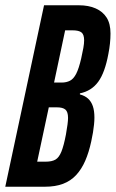

<svg xmlns="http://www.w3.org/2000/svg" viewBox="-29 -708 439 728"><path d="M-9 0 138 -688H270Q307 -688 334 -676Q361 -664 375.5 -641Q390 -618 390 -581Q390 -563 388 -543.5Q386 -524 382 -504Q369 -433 343.5 -398Q318 -363 274 -354V-350Q293 -345 305 -334Q317 -323 323 -305.5Q329 -288 329 -262Q329 -250 327.5 -235.5Q326 -221 323.5 -205.5Q321 -190 317 -172Q308 -130 294 -98Q280 -66 259.5 -44Q239 -22 210 -11Q181 0 141 0ZM112 -95H144Q168 -95 181.5 -103Q195 -111 204 -133.5Q213 -156 221 -198Q225 -221 227 -236Q229 -251 229 -261Q229 -284 219 -292.5Q209 -301 187 -301H156ZM176 -395H205Q223 -395 236.5 -402Q250 -409 260 -428.5Q270 -448 279 -487Q284 -509 287 -526Q290 -543 290 -555Q290 -577 280 -585Q270 -593 246 -593H218Z"/></svg>

Font: Saira UltraCondensed
Style: Bold Italic
Weight: 700
Width: 1
Italic angle: -12°
Designer: Hector Gatti with collaboration of the Omnibus-Type team
Foundry: Omnibus-Type
Version: Version 1.101